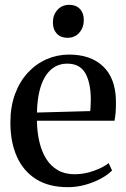

<svg xmlns="http://www.w3.org/2000/svg" viewBox="-20 -764 522 795"><path d="M261 11Q182.5 11 129.8 -22Q77 -55 50 -115.2Q23 -175.5 23 -256.5Q23 -322.5 42.2 -374.5Q61.5 -426.5 95.2 -463Q129 -499.5 173 -518.8Q217 -538 266 -538Q355.5 -538 406.8 -489.2Q458 -440.5 460 -348.5Q460.5 -318 458.8 -298Q457 -278 454 -264H133Q133.5 -217.5 143 -177Q152.5 -136.5 171.2 -106.5Q190 -76.5 219.2 -59.5Q248.5 -42.5 289 -42.5Q328.5 -42.5 368 -56.5Q407.5 -70.5 430 -88.5L444 -58Q427 -40.5 398.2 -24.8Q369.5 -9 333.8 1Q298 11 261 11ZM133 -298 353.5 -304Q355 -315.5 355.2 -327.5Q355.5 -339.5 356 -350.5Q356 -420.5 333.5 -460.5Q311 -500.5 258 -500.5Q229 -500.5 206 -486.8Q183 -473 167 -446.8Q151 -420.5 142.5 -383Q134 -345.5 133 -298ZM258.5 -607.5Q231.5 -607.5 215.2 -624.8Q199 -642 199 -671Q199 -702 217.8 -723Q236.5 -744 266.5 -744H267.5Q294.5 -744 310.8 -727Q327 -710 327 -681Q327 -650 308.5 -628.8Q290 -607.5 259.5 -607.5Z"/></svg>

Font: Merriweather 96pt
Style: Regular
Weight: 400
Version: Version 2.100